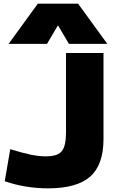

<svg xmlns="http://www.w3.org/2000/svg" viewBox="-20 -1020 640 1050"><path d="M6 -29 36 -204Q109 -182 151 -173.5Q193 -165 230 -165Q274 -165 297.5 -177Q321 -189 331 -217.5Q341 -246 341 -300V-730H546V-260Q546 -119 473.5 -54.5Q401 10 243 10Q118 10 6 -29ZM187 -1000H407L567 -780H357L298 -880H296L237 -780H27Z"/></svg>

Font: Enso Black
Style: Regular
Weight: 900
Designer: Coji Morishita
Foundry: UNDERFOREST DESIGN
Version: Version 1.000